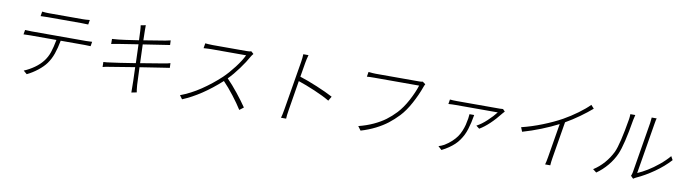

<svg xmlns="http://www.w3.org/2000/svg" viewBox="-35 -1425 7719 2171"><g transform="rotate(10 3824.0 -339.5)"><path d="M173.3 -453.8Q204.9 -451 249.6 -451H874.6Q913.4 -451 943.2 -453.8L934.7 -402Q897 -404.1 866.8 -404.1H590.9Q574.9 -317.5 551.7 -251.1Q528.4 -184.7 491.1 -133.2Q457.4 -86.6 399.7 -41Q342 4.6 278.1 35.2L237.9 1.1Q301.1 -25.2 356.9 -65Q412.6 -104.8 448.2 -150.9Q486.2 -199.9 506 -259.1Q525.9 -318.2 541.9 -404.1H241.8Q189.6 -404.1 164.4 -402ZM318.9 -638.8 327.4 -692.1Q370.4 -687.1 403.8 -687.1H792.6Q829.9 -687.1 874.6 -692.1L865.8 -638.8Q840.2 -641 785.2 -641H398.1Q341.3 -641 318.9 -638.8Z M1857.2 -370 1859.4 -316.1Q1848.7 -315.3 1779.1 -304Q1597.7 -275.9 1520.6 -263.8Q1529.1 -61.8 1529.1 -61.1Q1534.8 3.9 1539.4 22L1479.4 34.1Q1479.4 -96.2 1472.3 -256Q1320.3 -232.6 1190.7 -209.9Q1144.9 -203.8 1109 -193.9L1107.6 -251.1Q1151.3 -253.2 1183.9 -258.9Q1256.7 -267.4 1471.9 -301.8L1464.5 -517Q1296.9 -491.5 1233.7 -480.8Q1179.7 -470.2 1159.4 -467L1158.7 -524.9Q1180 -525.9 1233 -530.9Q1285.9 -535.9 1462 -562.9Q1458.5 -649.5 1457.4 -671.9Q1455.6 -708.1 1451.3 -733L1508.2 -744Q1507.1 -715.2 1508.2 -682.9Q1507.5 -664.1 1510.7 -571Q1721.6 -604 1757.1 -611.2Q1796.5 -619.7 1815.3 -623.9L1817.5 -571Q1805.4 -569.6 1758.9 -562.1L1511.7 -524.1Q1517.4 -347.7 1519.2 -310Q1736.9 -345.2 1779.5 -353Q1831.7 -361.5 1857.2 -370Z M2735.1 -660.2 2763.1 -634.9Q2745.7 -614.3 2739.7 -603Q2702.1 -534.4 2643.1 -453.8Q2584.2 -373.2 2524.9 -312.9Q2586.3 -250.7 2651.3 -169Q2716.3 -87.4 2762.1 -19.9L2715.2 16Q2672.9 -51.1 2610.4 -132.5Q2547.9 -213.8 2487.6 -275.9Q2269.2 -78.1 2057.2 9.9L2026.3 -32Q2142.8 -75.3 2256.4 -151.6Q2370 -228 2469.1 -321Q2529.8 -378.9 2592.5 -460.9Q2655.2 -543 2684.3 -605.8H2284.1Q2270.6 -605.8 2249.6 -604.8Q2228.7 -603.7 2213.1 -602.8Q2197.4 -601.9 2196.7 -601.9L2206 -659.1Q2210.6 -658 2241.3 -656.1Q2272 -654.1 2292.3 -654.1H2679.3Q2715.2 -654.1 2735.1 -660.2Z M3717.7 -312.9 3688.2 -262.1Q3621.1 -302.6 3513.5 -348.4Q3405.9 -394.2 3321.7 -421.9L3266 -79.9Q3254.6 -12.1 3254.3 21H3195.3Q3205.6 -11.7 3217 -79.9L3310 -639.9Q3318.2 -689.3 3318.9 -730.1H3378.9Q3365.1 -682.2 3358 -639.9L3330.3 -474.1Q3420.1 -445.7 3530.9 -399.5Q3641.7 -353.3 3717.7 -312.9Z M4703.8 -659.1 4736.2 -634.9Q4727.3 -620.4 4719.8 -598Q4687.5 -506.7 4633.9 -407.3Q4580.3 -307.9 4519.2 -242.9Q4463.8 -184.7 4406.6 -140.4Q4349.4 -96.2 4273.6 -57.7Q4197.8 -19.2 4106.5 8.2L4072.1 -38Q4164.4 -61.4 4241.1 -96.9Q4317.8 -132.5 4374.3 -174.5Q4430.8 -216.6 4483 -272Q4542.6 -335.6 4593.9 -431.3Q4645.2 -527 4670.5 -608H4155.5Q4103.7 -608 4071 -605.1L4080.3 -660.9Q4132.5 -654.8 4164.4 -654.8H4665.1Q4687.9 -654.8 4703.8 -659.1Z M5287.3 -388.8H5341.3Q5332.7 -338.4 5324 -299.9Q5315.3 -261.4 5302.7 -221.6Q5290.1 -181.8 5274.5 -150.7Q5258.9 -119.7 5237.2 -88.6Q5215.6 -57.5 5188.2 -32Q5160.9 -6.4 5125.2 18.3Q5089.5 43 5045.1 65L5004.3 28.1Q5038.7 17.8 5068.5 1.1Q5114 -26.6 5148.6 -58.9Q5183.2 -91.3 5205.1 -122.3Q5226.9 -153.4 5242.7 -191.8Q5258.5 -230.1 5266.7 -262.6Q5274.9 -295.1 5282 -338.1Q5285.5 -359.7 5287.3 -388.8ZM5650.6 -512.1 5675.4 -486.9Q5665.5 -476.9 5657.3 -467Q5534.8 -311.4 5423.7 -246.1L5386.4 -274.9Q5441.8 -303.3 5501.8 -359.6Q5561.8 -415.8 5598.7 -464.1H5116.5Q5071.7 -464.1 5032.3 -460.9L5040.8 -513.8Q5074.6 -509.9 5124.3 -509.9H5614.3Q5630 -509.9 5650.6 -512.1Z M6626.1 -731.9 6660.5 -693.9Q6602.6 -643.5 6524 -587Q6445.3 -530.5 6367.2 -486.2L6297.6 -66.1Q6288.7 -13.8 6287.3 22H6228Q6237.9 -11.7 6246.8 -66.1L6311.4 -456Q6225.5 -411.2 6118.4 -368.6Q6011.4 -326 5907.7 -296.2L5887.8 -345.2Q6003.6 -373.2 6125.4 -421.7Q6247.2 -470.2 6340.2 -522Q6421.2 -567.5 6499.8 -625.2Q6578.5 -682.9 6626.1 -731.9Z M6812.9 12.1 6772 -19.2Q6838.4 -61.1 6892 -122.3Q6945.7 -183.6 6981.2 -257.1Q7024.5 -351.2 7073.9 -646Q7078.5 -674.7 7078.5 -704.9H7135.3Q7126.4 -673.7 7121.8 -646Q7073.2 -353 7024.9 -242.9Q6991.8 -168 6936.4 -101.6Q6881 -35.2 6812.9 12.1ZM7236.2 8.9 7207 -19.9Q7216.6 -40.8 7220.5 -63.9L7316.4 -644.9Q7320.3 -669 7323.2 -709.2H7380Q7374.3 -693.2 7366.5 -644.9L7270.2 -62.9Q7324.2 -85.9 7383.3 -122Q7442.5 -158 7506 -210.2Q7569.6 -262.4 7616.5 -317.8L7639.6 -275.9Q7565 -193.5 7465.2 -123.9Q7365.4 -54.3 7267.4 -9.9Q7250.7 -2.1 7236.2 8.9Z"/></g></svg>

Font: Karasuma Gothic
Style: Light Italic
Weight: 300
Italic angle: 9.39998°
Designer: Rasmus Andersson / Ryoko Nishizuka
Foundry: rsms
Version: Version 1.00